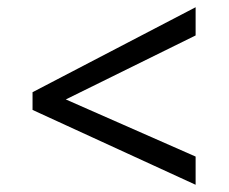

<svg xmlns="http://www.w3.org/2000/svg" viewBox="-20 -588 632 531"><path d="M70 -284V-333L521 -568V-490L162 -313L521 -155V-77Z"/></svg>

Font: lhindi25
Style: Book
Weight: 400
Designer: Jelle Bosma - Monotype Design Team
Foundry: Monotype Imaging Inc.
Version: Version 2.003